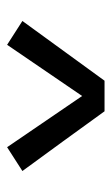

<svg xmlns="http://www.w3.org/2000/svg" viewBox="93 -857 314 540"><g transform="rotate(90 250.0 -587.0)"><path d="M106 -450 39 -493 207 -724H293L377 -608L461 -493L394 -450L250 -661Z"/></g></svg>

Font: Iosevka NFM
Style: Regular
Weight: 400
Monospace: yes
Designer: Belleve Invis
Foundry: Belleve Invis
Version: Version 29.0.4; ttfautohint (v1.8.4);Nerd Fonts 3.3.0